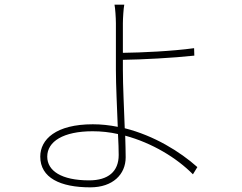

<svg xmlns="http://www.w3.org/2000/svg" viewBox="-20 -782 1040 825"><path d="M490 -116C490 -45 445 -7 363 -7C244 -7 183 -48 183 -109C183 -174 252 -218 378 -218C415 -218 452 -214 487 -206C489 -170 490 -138 490 -116ZM508 -525C590 -526 723 -533 815 -543L814 -575C720 -562 588 -556 508 -555V-682C508 -703 511 -748 514 -762H472C475 -749 478 -705 478 -682V-482C478 -415 483 -319 486 -237C451 -244 415 -248 379 -248C220 -248 153 -183 153 -109C153 -18 239 23 368 23C465 23 520 -33 520 -106C520 -131 519 -163 518 -199C633 -168 739 -104 809 -33L828 -64C754 -130 643 -199 516 -231C513 -316 508 -414 508 -482Z"/></svg>

Font: Noto Sans T Chinese Thin
Style: Regular
Weight: 100
Designer: Ryoko NISHIZUKA (kana & ideographs); Paul D. Hunt (Latin, Greek & Cyrillic); Wenlong ZHANG (bopomofo); Sandoll Communica
Foundry: Adobe Systems Incorporated
Version: Version 1.000;PS 1;hotconv 1.0.78;makeotf.lib2.5.61930